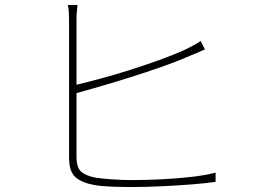

<svg xmlns="http://www.w3.org/2000/svg" viewBox="-20 -771 1040 773"><path d="M292 -751Q291 -738 289.5 -725.5Q288 -713 288 -693V-430Q331 -440 386.5 -455Q442 -470 502 -489Q562 -508 619 -528.5Q676 -549 721 -569Q740 -578 757.5 -587.5Q775 -597 788 -606L805 -572Q791 -566 771.5 -557.5Q752 -549 732 -541Q686 -521 627 -500.5Q568 -480 506.5 -460.5Q445 -441 388 -424.5Q331 -408 288 -396V-141Q288 -97 306 -80.5Q324 -64 363 -56Q388 -52 430 -49Q472 -46 512 -46Q566 -46 628 -49Q690 -52 748 -58.5Q806 -65 848 -76V-39Q809 -33 750.5 -28.5Q692 -24 629 -21Q566 -18 512 -18Q472 -18 431 -19.5Q390 -21 360 -26Q310 -35 284 -57.5Q258 -80 258 -137Q258 -157 258 -201.5Q258 -246 258 -305.5Q258 -365 258 -427.5Q258 -490 258 -546.5Q258 -603 258 -642.5Q258 -682 258 -693Q258 -711 257 -725Q256 -739 253 -751Z"/></svg>

Font: Source Han Sans SC ExtraLight
Style: Regular
Weight: 250
Designer: Ryoko NISHIZUKA 西塚涼子 (kana, bopomofo & ideographs); Paul D. Hunt (Latin, Greek & Cyrillic); Sandoll Communications 산돌커뮤니
Foundry: Adobe
Version: Version 2.004;hotconv 1.0.118;makeotfexe 2.5.65603